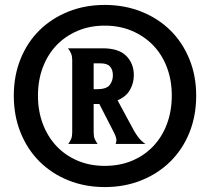

<svg xmlns="http://www.w3.org/2000/svg" viewBox="-20 -740 841 779"><path d="M36 -352Q36 -433 63.5 -501Q91 -569 140.5 -617.5Q190 -666 257.5 -693Q325 -720 405 -720Q485 -720 553 -693Q621 -666 670.5 -617.5Q720 -569 748 -501Q776 -433 776 -352Q776 -270 748.5 -202Q721 -134 671.5 -85Q622 -36 554 -8.5Q486 19 405 19Q325 19 257 -8.5Q189 -36 140 -85Q91 -134 63.5 -202Q36 -270 36 -352ZM134 -352Q134 -290 153.5 -238Q173 -186 208.5 -148Q244 -110 294 -88.5Q344 -67 405 -67Q466 -67 516 -88Q566 -109 602 -147Q638 -185 657.5 -237.5Q677 -290 677 -352Q677 -414 657.5 -466Q638 -518 602 -555.5Q566 -593 516 -614.5Q466 -636 405 -636Q344 -636 294 -614.5Q244 -593 208.5 -555.5Q173 -518 153.5 -466Q134 -414 134 -352ZM273 -497Q273 -512 268.5 -522.5Q264 -533 256 -544H397Q462 -544 492.5 -513Q523 -482 523 -435Q523 -403 507.5 -375.5Q492 -348 457 -333L524 -209Q532 -195 542.5 -181.5Q553 -168 570 -156H449Q454 -167 451.5 -178.5Q449 -190 442 -203L383 -318H373H360V-203Q360 -187 364 -177Q368 -167 376 -156H257Q265 -167 269 -177Q273 -187 273 -203ZM372 -378Q412 -378 425 -395Q438 -412 438 -434Q438 -457 426.5 -470Q415 -483 388 -483H360V-378Z"/></svg>

Font: LT Museum
Style: Bold
Weight: 700
Designer: Daniel Lyons
Foundry: LyonsType
Version: Version 1.010